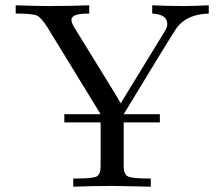

<svg xmlns="http://www.w3.org/2000/svg" viewBox="-20 -703 845 723"><path d="M39.1 -651.9V-683.1Q120.1 -680.2 165 -680.2Q241.2 -680.2 315.9 -683.1V-651.9H311Q249 -651.9 249 -627.9Q249 -618.2 257.8 -603L414.1 -349.1Q423.8 -333 434.1 -314.9H435.1L599.1 -583Q610.4 -601.1 609.9 -612.8Q609.9 -648.9 553.2 -651.9V-683.1Q612.3 -680.2 669.9 -680.2Q709 -680.2 766.1 -683.1V-651.9Q685.1 -649.9 646 -599.1Q631.8 -580.1 445.8 -272.9H582V-242.2H445.8V-77.1Q445.8 -46.4 461.9 -38.6Q478 -30.8 539.1 -30.8H547.9V0Q418.9 -2.9 405.8 -2.9Q330.6 -2.9 255.9 0V-30.8H267.1Q328.1 -30.8 343.5 -38.3Q358.9 -45.9 358.9 -77.1V-242.2H222.2V-272.9H358.9L159.2 -599.1Q135.3 -637.2 118.7 -644.5Q102.1 -651.9 39.1 -651.9Z"/></svg>

Font: CMU Serif Upright Italic
Style: UprightItalic
Weight: 500
Version: Version 0.7.0